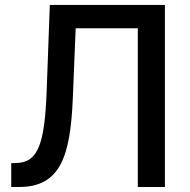

<svg xmlns="http://www.w3.org/2000/svg" viewBox="-20 -747 759 767"><path d="M24.9 0H56.1C221.6 0 261.4 -122.9 271 -356.5L282.3 -634.2H530.5V0H638.8V-727.3H179L166.5 -385.7C158.7 -175.1 133.2 -98 46.2 -95.9L24.9 -95.2Z"/></svg>

Font: Margiela Sans Medium
Style: Regular
Weight: 500
Designer: Stefan Endress, Andreas Faust
Version: Version 1.100;FEAKit 1.0